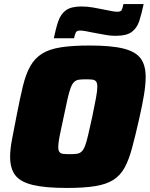

<svg xmlns="http://www.w3.org/2000/svg" viewBox="-20 -921 740 949"><path d="M310 8Q203 8 141.5 -7Q80 -22 55 -55.5Q30 -89 30 -146Q30 -184 40 -235.5Q50 -287 63 -354Q79 -437 93.5 -496.5Q108 -556 130 -594.5Q152 -633 187.5 -655.5Q223 -678 280 -687Q337 -696 423 -696Q530 -696 590 -681Q650 -666 675 -632.5Q700 -599 700 -541Q700 -502 691.5 -451Q683 -400 668 -334Q649 -250 633 -190.5Q617 -131 596 -92.5Q575 -54 540.5 -32Q506 -10 450.5 -1Q395 8 310 8ZM325 -159Q346 -159 360 -161Q374 -163 383.5 -172Q393 -181 400.5 -200.5Q408 -220 416 -255Q424 -290 436 -344Q448 -401 454.5 -437Q461 -473 461 -492Q461 -510 455 -518Q449 -526 436.5 -527.5Q424 -529 404 -529Q383 -529 369.5 -527Q356 -525 346.5 -516Q337 -507 329.5 -487.5Q322 -468 314 -433Q306 -398 295 -344Q287 -305 280.5 -276Q274 -247 271 -227Q268 -207 268 -194Q268 -177 274 -169.5Q280 -162 292.5 -160.5Q305 -159 325 -159ZM246 -732Q256 -781 268 -816Q280 -851 305.5 -870Q331 -889 383 -889Q413 -889 442.5 -883.5Q472 -878 497 -873Q517 -869 533 -866Q549 -863 560 -863Q577 -863 581.5 -871.5Q586 -880 590 -901H690Q680 -853 668.5 -817.5Q657 -782 631 -763Q605 -744 553 -744Q523 -744 493.5 -750Q464 -756 439 -760Q420 -764 403.5 -767Q387 -770 376 -770Q360 -770 355 -761Q350 -752 346 -732Z"/></svg>

Font: Saira Thin Black
Style: Italic
Weight: 900
Italic angle: -12°
Version: Version 1.101